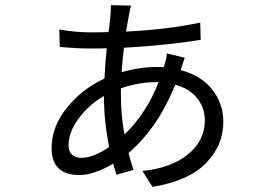

<svg xmlns="http://www.w3.org/2000/svg" viewBox="-20 -683 1040 748"><path d="M482 -622 471 -560Q634 -568 760 -595L762 -528Q638 -507 463 -497Q457 -454 454 -402Q525 -422 590 -422Q609 -422 618 -421V-422Q628 -449 630 -475L700 -458Q691 -435 684 -410Q763 -389 806.5 -334.5Q850 -280 850 -208Q850 -117 782.5 -47.5Q715 22 574 45L535 -17Q646 -28 712 -81.5Q778 -135 778 -214Q778 -263 748 -300.5Q718 -338 663 -353Q595 -185 481 -87Q491 -46 500 -21L434 -2Q428 -19 421 -45Q344 -1 290 -1Q181 -1 181 -106Q181 -189 240.5 -263Q300 -337 387 -377Q390 -440 396 -495Q380 -494 330.5 -494Q281 -494 213 -500L211 -568Q275 -557 330 -557Q385 -557 403 -558Q412 -621 412 -663L491 -661Q486 -648 482 -622ZM451 -315Q451 -232 465 -159Q550 -241 598 -363Q598 -363 588 -363Q521 -363 451 -339Q451 -339 451 -315ZM247 -116Q247 -93 260.5 -80.5Q274 -68 296 -68Q343 -68 405 -110Q385 -212 385 -307V-309Q326 -275 286.5 -221.5Q247 -168 247 -116Z"/></svg>

Font: Swei Fan Sans CJK TC
Style: Regular
Weight: 400
Version: Version 2.130